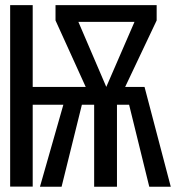

<svg xmlns="http://www.w3.org/2000/svg" viewBox="-20 -708 668 728"><path d="M18.5 -0.5V-688.5H104V-378.5H377.5L380.5 -311H104V-0.5ZM131.5 0 239.5 -378.5H528L627.5 0H546L469.5 -311H423.5V0H337V-311H290.5L213.5 0ZM329.5 -324.5 190.5 -630.5V-688.5H250L383 -378.5L517.5 -688.5H574V-630.5L429 -324.5ZM222.5 -625 220 -688.5H550.5V-625Z"/></svg>

Font: Fast_Mono
Style: Regular
Weight: 400
Monospace: yes
Designer: Carrois Corporate, Edenspiekermann AG, Nikita Prokopov
Foundry: Carrois Corporate, Edenspiekermann AG, Nikita Prokopov
Version: Version 5.002